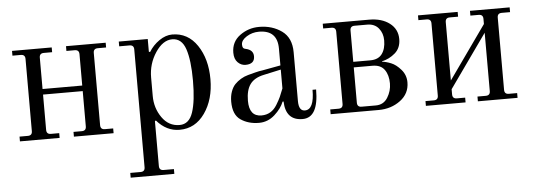

<svg xmlns="http://www.w3.org/2000/svg" viewBox="-47 -601 2678 964"><g transform="rotate(-5 1292.0 -119.0)"><path d="M38 0V-24H80Q102 -24 102 -46V-410Q102 -432 80 -432H38V-456H238V-432H196Q174 -432 174 -410V-252H374V-410Q374 -432 352 -432H310V-456H510V-432H468Q446 -432 446 -410V-46Q446 -24 468 -24H510V0H310V-24H352Q374 -24 374 -46V-224H174V-46Q174 -24 196 -24H238V0Z M844 -12Q892 -12 911 -68.5Q930 -125 930 -228Q930 -331 911 -387.5Q892 -444 844 -444Q797 -444 759.5 -387.5Q722 -331 722 -262V-169Q722 -108 755.5 -60Q789 -12 844 -12ZM576 230V206H628Q650 206 650 184V-410Q650 -432 628 -432H576V-456H722V-392L728 -390Q748 -423 780.5 -445.5Q813 -468 846 -468Q925 -468 971.5 -399Q1018 -330 1018 -228Q1018 -126 969.5 -57Q921 12 842 12Q776 12 727 -45L722 -42V184Q722 206 744 206H796V230Z M1374 -245 1287 -226Q1239 -216 1217.5 -186.5Q1196 -157 1196 -103Q1196 -24 1258 -24Q1283 -24 1302.5 -35.5Q1322 -47 1336 -70Q1350 -93 1357 -108.5Q1364 -124 1374 -150ZM1112 -106Q1112 -134 1120 -156.5Q1128 -179 1141 -192.5Q1154 -206 1171.5 -216.5Q1189 -227 1208 -232L1246 -242Q1265 -247 1282 -249L1374 -266V-351Q1374 -444 1281 -444Q1247 -444 1219 -426.5Q1191 -409 1191 -387Q1191 -377 1194 -372Q1197 -366 1207 -364Q1246 -356 1246 -323Q1246 -284 1200 -284Q1178 -284 1161 -301Q1144 -318 1144 -350Q1144 -405 1187 -436.5Q1230 -468 1284 -468Q1350 -468 1398 -433.5Q1446 -399 1446 -326V-80Q1446 -30 1477 -30Q1524 -30 1524 -130H1542Q1542 12 1462 12Q1377 12 1374 -84H1369Q1356 -50 1321.5 -19Q1287 12 1242 12Q1189 12 1150.5 -14Q1112 -40 1112 -106Z M1740 -252H1826Q1866 -252 1885 -277.5Q1904 -303 1904 -346Q1904 -382 1883.5 -407Q1863 -432 1826 -432H1762Q1740 -432 1740 -410ZM1604 0V-24H1646Q1668 -24 1668 -46V-410Q1668 -432 1646 -432H1604V-456H1838Q1901 -456 1940.5 -426Q1980 -396 1980 -346Q1980 -301 1950.5 -275.5Q1921 -250 1884 -242V-240Q1904 -238 1929 -228Q1954 -218 1978 -190.5Q2002 -163 2002 -126Q2002 -69 1955.5 -34.5Q1909 0 1846 0ZM1740 -224V-46Q1740 -24 1762 -24H1834Q1873 -24 1893.5 -57Q1914 -90 1914 -128Q1914 -170 1895 -197Q1876 -224 1834 -224Z M2084 0V-24H2126Q2148 -24 2148 -46V-410Q2148 -432 2126 -432H2084V-456H2284V-432H2242Q2220 -432 2220 -410V-116L2410 -384V-410Q2410 -432 2388 -432H2346V-456H2546V-432H2504Q2482 -432 2482 -410V-46Q2482 -24 2504 -24H2546V0H2346V-24H2388Q2410 -24 2410 -46V-340L2220 -72V-46Q2220 -24 2242 -24H2284V0Z"/></g></svg>

Font: Old Standard TT
Style: Regular
Weight: 400
Designer: Alexey Kryukov <alexios@thessalonica.org.ru>
Version: Version 1.0